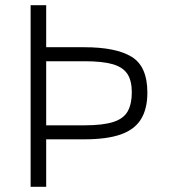

<svg xmlns="http://www.w3.org/2000/svg" viewBox="-20 -720 657 740"><path d="M140 -237H305Q377 -237 417 -250Q457 -263 472.5 -291.5Q488 -320 488 -364Q488 -409 471 -435Q454 -461 414.5 -472.5Q375 -484 305 -484H128V-538H305Q427 -538 487.5 -501Q548 -464 548 -363Q548 -300 523 -260Q498 -220 444.5 -201.5Q391 -183 305 -183H140ZM98 -700H158V0H98Z"/></svg>

Font: Moderustic Light
Style: Regular
Weight: 300
Designer: Tural Alisoy
Foundry: TAFT Foundry
Version: Version 2.120